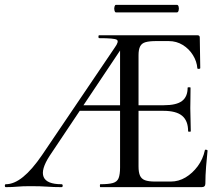

<svg xmlns="http://www.w3.org/2000/svg" viewBox="-24 -770 923 790"><path d="M0 0Q-4 0 -4 -6Q-4 -12 0 -12Q34 -12 71 -42Q108 -72 149 -132L448 -574Q467 -600 456.5 -606.5Q446 -613 384 -613Q381 -613 381 -619Q381 -625 384 -625H788Q798 -625 798 -616L800 -490Q800 -487 794.5 -486.5Q789 -486 788 -489Q786 -517 770 -543Q754 -569 728 -585Q702 -601 670 -601H619Q591 -601 575 -596.5Q559 -592 552.5 -579Q546 -566 546 -543V-85Q546 -61 552 -47.5Q558 -34 572.5 -28.5Q587 -23 614 -23H679Q711 -23 739.5 -40Q768 -57 789.5 -86Q811 -115 819 -152Q819 -155 824.5 -154Q830 -153 830 -150Q827 -123 824 -85Q821 -47 821 -15Q821 0 806 0H389Q387 0 387 -6Q387 -12 389 -12Q423 -12 440.5 -17Q458 -22 464 -37Q470 -52 470 -81V-588L498 -604L181 -130Q143 -72 155.5 -42Q168 -12 229 -12Q234 -12 234 -6Q234 0 229 0Q197 0 170 -2Q143 -4 101 -4Q68 -4 47.5 -2Q27 0 0 0ZM290 -314 305 -337H522L529 -314ZM750 -230Q750 -273 725.5 -293.5Q701 -314 648 -314H498V-337H650Q702 -337 725 -354.5Q748 -372 748 -409Q748 -411 754 -411Q760 -411 760 -409Q760 -378 759.5 -361Q759 -344 759 -325Q759 -302 760 -279Q761 -256 761 -230Q761 -228 755.5 -228Q750 -228 750 -230ZM453 -719Q449 -719 447 -727Q445 -735 447 -742.5Q449 -750 453 -750H704Q709 -750 711 -742.5Q713 -735 711 -727Q709 -719 704 -719Z"/></svg>

Font: Cormorant Light Medium
Style: Regular
Weight: 500
Version: Version 4.000